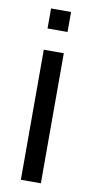

<svg xmlns="http://www.w3.org/2000/svg" viewBox="-81 -720 362 756"><g transform="rotate(10 100.0 -342.5)"><path d="M60 -605V-685H140V-605ZM60 0V-520H140V0Z"/></g></svg>

Font: Homenaje
Style: Regular
Weight: 400
Designer: Constanza Artigas Preller, Agustina Mingote
Foundry: Constanza Artigas Preller, Agustina Mingote
Version: Version 1.100